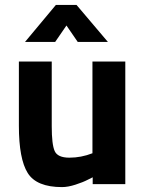

<svg xmlns="http://www.w3.org/2000/svg" viewBox="-20 -751 593 783"><path d="M491 -500V0H358V-28L338 -18Q319 -8 288 2Q257 12 233 12Q129 12 93 -45.5Q57 -103 57 -238Q57 -238 57 -500H191V-236Q191 -162 203 -135Q215 -108 263 -108Q311 -108 357 -126V-500ZM82 -580 208 -731H292L420 -580H297L251 -647L205 -580Z"/></svg>

Font: Titillium Web
Style: Bold
Weight: 700
Version: Version 1.001;PS 57.000;hotconv 1.0.70;makeotf.lib2.5.55311